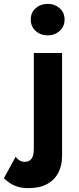

<svg xmlns="http://www.w3.org/2000/svg" viewBox="-114 -734 406 993"><path d="M45 -633Q45 -597 70.5 -574Q96 -551 133 -551Q169 -551 194.5 -574Q220 -597 220 -633Q220 -669 194.5 -691.5Q169 -714 133 -714Q96 -714 70.5 -691.5Q45 -669 45 -633ZM-33 77 -94 188Q-82 199 -65.5 211Q-49 223 -24.5 231Q0 239 33 239Q91 239 129.5 218Q168 197 187.5 159.5Q207 122 207 72V-460H61V34Q61 58 56 73Q51 88 40 95.5Q29 103 13 103Q-1 103 -12.5 96Q-24 89 -33 77Z"/></svg>

Font: Jost
Style: Bold
Weight: 700
Version: Version 3.710